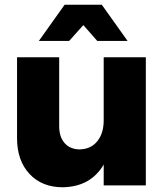

<svg xmlns="http://www.w3.org/2000/svg" viewBox="-20 -783 704 811"><path d="M596 -541V0H418V-88Q363 6 245 8Q157 8 104.5 -48.5Q52 -105 52 -199V-541H230V-250Q230 -204 253.5 -178Q277 -152 317 -152Q364 -153 391 -186.5Q418 -220 418 -274V-541ZM519 -610H391L332 -677L272 -610H144L253 -763H410Z"/></svg>

Font: Gontserrat
Style: Bold
Weight: 700
Designer: Julieta Ulanovsky
Foundry: Julieta Ulanovsky
Version: Version 6.001